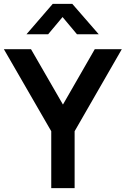

<svg xmlns="http://www.w3.org/2000/svg" viewBox="-20 -975 651 995"><path d="M229.5 -797.4H117.2L253.4 -955.1H354.5L491.7 -797.4H378.9L304.2 -886.7ZM366.7 0H245.6V-294.9L0 -720.2H140.6L306.2 -433.1L471.2 -720.2H611.3L366.7 -294.9Z"/></svg>

Font: Vela Sans Bd
Style: Bold
Weight: 700
Designer: Principal design: Mikhail Sharanda - project Manrope.
Design modification: Ravid Balaliev
Foundry: Mikhail Sharanda
Version: Version 1.001